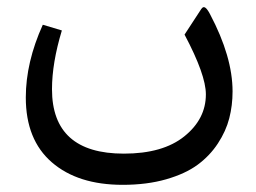

<svg xmlns="http://www.w3.org/2000/svg" viewBox="-20 -326 721 541"><path d="M325.7 194.8Q199.2 194.8 126 131.3Q52.7 67.9 52.7 -51.3Q52.7 -150.4 100.6 -256.3L154.3 -240.2Q126.5 -148.4 126.5 -74.7Q126.5 106.9 329.1 106.9Q439 106.9 499.5 58.1Q560.1 9.3 560.1 -60.1Q560.1 -115.2 500 -228.5L546.9 -300.3Q549.8 -304.7 552.7 -305.7Q555.7 -306.6 558.8 -304.2Q562 -301.8 564.9 -297.6Q567.9 -293.5 571.8 -286.1Q635.3 -166 635.3 -68.4Q635.3 -28.8 626 7.3Q616.7 43.5 594 78.1Q571.3 112.8 536.9 138.2Q502.4 163.6 448.2 179.2Q394 194.8 325.7 194.8Z"/></svg>

Font: Sahel FD-WOL
Style: FD-WOL
Weight: 400
Foundry: Saber Rastikerdar (saber.rastikerdar@gmail.com)
Version: Version 2.0.2